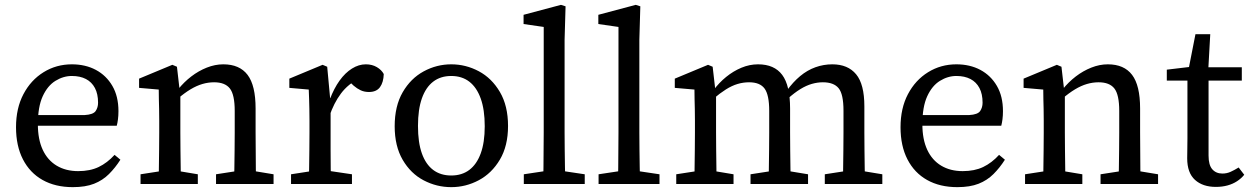

<svg xmlns="http://www.w3.org/2000/svg" viewBox="-20 -758 5151 791"><path d="M280 13Q208 13 155.5 -16.5Q103 -46 74.5 -101.5Q46 -157 46 -234Q46 -312 76.5 -370Q107 -428 159.5 -460.5Q212 -493 276 -493Q332 -493 375 -470Q418 -447 443 -404Q468 -361 468 -300Q468 -282 466 -266.5Q464 -251 461 -240H89V-284H329Q364 -286 374 -300.5Q384 -315 384 -335Q384 -371 371 -395.5Q358 -420 334 -432.5Q310 -445 276 -445Q241 -445 208.5 -425Q176 -405 156 -361.5Q136 -318 136 -246Q136 -184 156 -141Q176 -98 213.5 -75.5Q251 -53 302 -53Q351 -53 386.5 -70Q422 -87 452 -120L476 -100Q455 -67 429 -41Q403 -15 367.5 -1Q332 13 280 13Z M559 0V-40L669 -57H693L795 -40V0ZM634 0Q634 -25 634.5 -62.5Q635 -100 635.5 -140Q636 -180 636 -212V-261Q636 -288 635.5 -309Q635 -330 634.5 -349Q634 -368 634 -389L553 -396V-434L690 -491L709 -483L722 -370L723 -369V-212Q723 -180 723.5 -140Q724 -100 724.5 -62.5Q725 -25 725 0ZM870 0V-40L980 -57H1004L1107 -40V0ZM944 0Q945 -25 945.5 -62Q946 -99 946.5 -139Q947 -179 947 -212V-301Q947 -368 927 -393.5Q907 -419 862 -419Q838 -419 814 -412Q790 -405 765 -390Q740 -375 712 -351L701 -390H714Q738 -420 768 -443Q798 -466 832 -479.5Q866 -493 900 -493Q967 -493 1000 -449.5Q1033 -406 1033 -311V-212Q1033 -179 1033.5 -139Q1034 -99 1034 -62Q1034 -25 1035 0Z M1179 0V-40L1289 -57H1315L1430 -40V0ZM1252 0Q1253 -25 1253.5 -62.5Q1254 -100 1254.5 -140Q1255 -180 1255 -212V-261Q1255 -288 1254.5 -309Q1254 -330 1253.5 -349Q1253 -368 1252 -389L1172 -396V-434L1309 -491L1328 -483L1340 -354L1342 -353V-212Q1342 -180 1342 -140Q1342 -100 1342.5 -62.5Q1343 -25 1344 0ZM1337 -279 1325 -349H1339Q1356 -394 1379 -426Q1402 -458 1430 -475.5Q1458 -493 1487 -493Q1513 -493 1532.5 -481.5Q1552 -470 1561 -453Q1560 -419 1545.5 -399Q1531 -379 1500 -379Q1481 -379 1466 -386Q1451 -393 1437 -405L1412 -429L1462 -436Q1414 -412 1384.5 -372.5Q1355 -333 1337 -279Z M1839 13Q1779 13 1725.5 -15Q1672 -43 1639 -99.5Q1606 -156 1606 -238Q1606 -321 1639 -378Q1672 -435 1725.5 -464Q1779 -493 1839 -493Q1899 -493 1952.5 -464.5Q2006 -436 2039.5 -379Q2073 -322 2073 -239Q2073 -157 2039.5 -100.5Q2006 -44 1952.5 -15.5Q1899 13 1839 13ZM1839 -35Q1883 -35 1913.5 -58Q1944 -81 1960.5 -126Q1977 -171 1977 -238Q1977 -306 1960.5 -352Q1944 -398 1913.5 -421.5Q1883 -445 1839 -445Q1795 -445 1764.5 -421.5Q1734 -398 1718 -352.5Q1702 -307 1702 -239Q1702 -171 1718 -126Q1734 -81 1764.5 -58Q1795 -35 1839 -35Z M2138 0V-40L2251 -57H2275L2389 -40V0ZM2218 0Q2219 -35 2219 -70.5Q2219 -106 2219.5 -141.5Q2220 -177 2220 -212V-647L2137 -659V-697L2291 -738L2310 -732L2306 -594V-212Q2306 -177 2306.5 -141.5Q2307 -106 2307.5 -70.5Q2308 -35 2309 0Z M2446 0V-40L2559 -57H2583L2697 -40V0ZM2526 0Q2527 -35 2527 -70.5Q2527 -106 2527.5 -141.5Q2528 -177 2528 -212V-647L2445 -659V-697L2599 -738L2618 -732L2614 -594V-212Q2614 -177 2614.5 -141.5Q2615 -106 2615.5 -70.5Q2616 -35 2617 0Z M2766 0V-40L2876 -57H2900L3002 -40V0ZM2841 0Q2841 -25 2841.5 -62.5Q2842 -100 2842.5 -140Q2843 -180 2843 -212V-261Q2843 -288 2842.5 -309Q2842 -330 2841.5 -349Q2841 -368 2841 -389L2760 -396V-434L2897 -491L2916 -483L2929 -370L2930 -368V-212Q2930 -180 2930.5 -140Q2931 -100 2931.5 -62.5Q2932 -25 2932 0ZM3072 0V-40L3182 -57H3206L3309 -40V0ZM3147 0Q3147 -25 3147.5 -62Q3148 -99 3148.5 -139Q3149 -179 3149 -212V-301Q3149 -367 3130 -393Q3111 -419 3066 -419Q3042 -419 3018.5 -412Q2995 -405 2970.5 -389.5Q2946 -374 2919 -351L2906 -387H2920Q2942 -417 2971.5 -441Q3001 -465 3034.5 -479Q3068 -493 3103 -493Q3170 -493 3202.5 -449.5Q3235 -406 3235 -311V-212Q3235 -179 3235.5 -139Q3236 -99 3236.5 -62Q3237 -25 3238 0ZM3378 0V-40L3488 -57H3512L3615 -40V0ZM3453 0Q3453 -25 3453.5 -62Q3454 -99 3454.5 -139Q3455 -179 3455 -212V-302Q3455 -370 3435 -394.5Q3415 -419 3370 -419Q3348 -419 3325 -412.5Q3302 -406 3277.5 -391Q3253 -376 3225 -351L3208 -385H3222Q3247 -420 3276.5 -444.5Q3306 -469 3339.5 -481Q3373 -493 3409 -493Q3473 -493 3507 -452Q3541 -411 3541 -320V-212Q3541 -179 3541.5 -139Q3542 -99 3542.5 -62Q3543 -25 3544 0Z M3924 13Q3852 13 3799.5 -16.5Q3747 -46 3718.5 -101.5Q3690 -157 3690 -234Q3690 -312 3720.5 -370Q3751 -428 3803.5 -460.5Q3856 -493 3920 -493Q3976 -493 4019 -470Q4062 -447 4087 -404Q4112 -361 4112 -300Q4112 -282 4110 -266.5Q4108 -251 4105 -240H3733V-284H3973Q4008 -286 4018 -300.5Q4028 -315 4028 -335Q4028 -371 4015 -395.5Q4002 -420 3978 -432.5Q3954 -445 3920 -445Q3885 -445 3852.5 -425Q3820 -405 3800 -361.5Q3780 -318 3780 -246Q3780 -184 3800 -141Q3820 -98 3857.5 -75.5Q3895 -53 3946 -53Q3995 -53 4030.5 -70Q4066 -87 4096 -120L4120 -100Q4099 -67 4073 -41Q4047 -15 4011.5 -1Q3976 13 3924 13Z M4203 0V-40L4313 -57H4337L4439 -40V0ZM4278 0Q4278 -25 4278.5 -62.5Q4279 -100 4279.5 -140Q4280 -180 4280 -212V-261Q4280 -288 4279.5 -309Q4279 -330 4278.5 -349Q4278 -368 4278 -389L4197 -396V-434L4334 -491L4353 -483L4366 -370L4367 -369V-212Q4367 -180 4367.5 -140Q4368 -100 4368.5 -62.5Q4369 -25 4369 0ZM4514 0V-40L4624 -57H4648L4751 -40V0ZM4588 0Q4589 -25 4589.5 -62Q4590 -99 4590.5 -139Q4591 -179 4591 -212V-301Q4591 -368 4571 -393.5Q4551 -419 4506 -419Q4482 -419 4458 -412Q4434 -405 4409 -390Q4384 -375 4356 -351L4345 -390H4358Q4382 -420 4412 -443Q4442 -466 4476 -479.5Q4510 -493 4544 -493Q4611 -493 4644 -449.5Q4677 -406 4677 -311V-212Q4677 -179 4677.5 -139Q4678 -99 4678 -62Q4678 -25 4679 0Z M4915 -426V-481H5096V-426ZM4989 12Q4935 12 4903 -17Q4871 -46 4871 -106Q4871 -125 4871.5 -143Q4872 -161 4872 -188V-426H4787V-471L4913 -486L4873 -454L4905 -617H4966L4957 -456L4959 -439V-117Q4959 -78 4974.5 -60.5Q4990 -43 5016 -43Q5034 -43 5049.5 -50Q5065 -57 5083 -68L5106 -38Q5094 -23 5076.5 -11.5Q5059 0 5037 6Q5015 12 4989 12Z"/></svg>

Font: Source Serif 4 18pt
Style: Regular
Weight: 400
Designer: Frank Grießhammer
Foundry: Adobe Systems Incorporated
Version: Version 4.004;hotconv 1.0.116;makeotfexe 2.5.65601